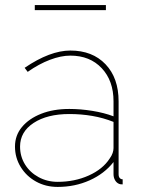

<svg xmlns="http://www.w3.org/2000/svg" viewBox="-20 -726 564 756"><path d="M39 -149Q39 -193 66.5 -226Q94 -259 142 -278Q190 -297 253 -297Q297 -297 343.5 -289.5Q390 -282 427 -268V-327Q427 -408 380.5 -457.5Q334 -507 257 -507Q220 -507 176.5 -490.5Q133 -474 89 -443L77 -459Q127 -493 172 -510Q217 -527 257 -527Q344 -527 395.5 -473Q447 -419 447 -327V-40Q447 -30 451.5 -25Q456 -20 463 -20V0Q457 0 454 -0.5Q451 -1 449 -2Q439 -6 433 -16.5Q427 -27 427 -40V-88Q391 -42 333 -16Q275 10 207 10Q160 10 122 -11Q84 -32 61.5 -68.5Q39 -105 39 -149ZM412 -102Q420 -113 423.5 -123.5Q427 -134 427 -143V-246Q387 -262 343.5 -269.5Q300 -277 253 -277Q166 -277 112.5 -242Q59 -207 59 -149Q59 -110 78.5 -78.5Q98 -47 132 -28.5Q166 -10 207 -10Q274 -10 329.5 -35Q385 -60 412 -102ZM117 -686V-706H397V-686Z"/></svg>

Font: Raleway Thin Thin
Style: Regular
Weight: 250
Version: Version 4.026